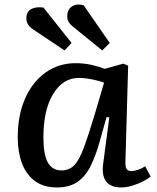

<svg xmlns="http://www.w3.org/2000/svg" viewBox="-20 -811 690 845"><path d="M532 -99Q531 -76 537.5 -67Q544 -58 559 -58Q569 -58 586.5 -63.5Q604 -69 619 -79L643 -34Q630 -23 608 -12Q586 -1 561 6.5Q536 14 513 14Q468 14 447.5 -12Q427 -38 434 -90L461 -294L449 -296L419 -189Q402 -128 380 -82.5Q358 -37 322.5 -11.5Q287 14 230 14Q172 14 133.5 -14.5Q95 -43 76.5 -93Q58 -143 58 -206Q58 -305 91 -378.5Q124 -452 181.5 -492.5Q239 -533 313 -533Q351 -533 385 -525Q419 -517 441 -508L523 -531L544 -522ZM250 -61Q284 -61 306 -83Q328 -105 348 -158.5Q368 -212 397 -308L438 -447Q419 -455 386 -461.5Q353 -468 327 -468Q257 -468 214 -397.5Q171 -327 171 -206Q171 -131 190.5 -96Q210 -61 250 -61ZM302 -693Q289 -703 282.5 -714Q276 -725 276 -739Q276 -769 296.5 -782.5Q317 -796 348 -788L463 -622L430 -589ZM125 -682Q96 -702 96 -729Q96 -760 117 -771Q138 -782 171 -778L295 -622L264 -589Z"/></svg>

Font: Literata 7pt Medium
Style: Italic
Weight: 500
Italic angle: -2°
Designer: Latin by Veronika Burian and Jose Scaglione. Greek by Irene Vlachou. Cyrillic by Vera Evstafieva
Foundry: TypeTogether
Version: Version 3.002